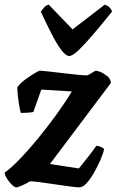

<svg xmlns="http://www.w3.org/2000/svg" viewBox="-33 -803 500 823"><path d="M37 0Q29 0 17 -12Q5 -24 -4 -39Q-13 -54 -13 -63Q20 -87 59 -128.5Q98 -170 138 -219.5Q178 -269 214 -319Q250 -369 275 -411L144 -419L110 -323Q102 -321 86.5 -320Q71 -319 56 -319Q51 -338 46.5 -368Q42 -398 41 -427Q44 -435 57 -447Q70 -459 87.5 -471Q105 -483 119.5 -491.5Q134 -500 139 -500Q146 -500 172.5 -497Q199 -494 232.5 -490Q266 -486 295.5 -483Q325 -480 338 -480Q343 -480 351.5 -485Q360 -490 368 -495Q376 -500 379 -500Q384 -500 398.5 -494Q413 -488 427.5 -476Q442 -464 442 -447L181 -100L305 -81Q313 -91 323.5 -104Q334 -117 344.5 -130.5Q355 -144 364.5 -156.5Q374 -169 380 -178Q389 -178 400 -173Q411 -168 413 -163Q409 -144 397 -116.5Q385 -89 369.5 -62Q354 -35 338 -17.5Q322 0 307 0Q294 0 265 -4Q236 -8 202 -13Q168 -18 138.5 -22Q109 -26 96 -26Q80 -16 61.5 -8Q43 0 37 0ZM264 -563Q249 -563 229.5 -589Q210 -615 188 -658Q166 -701 142 -753Q149 -763 156.5 -771.5Q164 -780 176 -783L278 -677L416 -783Q429 -779 437 -770.5Q445 -762 447 -753Q406 -702 369 -658.5Q332 -615 305 -589Q278 -563 264 -563Z"/></svg>

Font: Texturina Medium 12pt ExtraBold
Style: Italic
Weight: 800
Italic angle: -11°
Version: Version 1.002